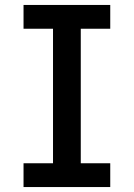

<svg xmlns="http://www.w3.org/2000/svg" viewBox="-20 -755 540 775"><path d="M75 0V-96H194V-639H75V-735H425V-639H306V-96H425V0Z"/></svg>

Font: Iosevka SS04
Style: Bold
Weight: 700
Monospace: yes
Designer: Belleve Invis
Foundry: Belleve Invis
Version: Version 19.0.0; ttfautohint (v1.8.4)